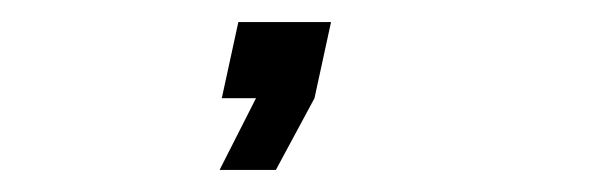

<svg xmlns="http://www.w3.org/2000/svg" viewBox="-20 34 540 174"><path d="M179 188H230L265 123L280 54H196L181 123H212Z"/></svg>

Font: League Gothic
Style: Italic
Weight: 400
Designer: The League of Moveable Type
Version: Version 1.600; ttfautohint (v1.8.3)